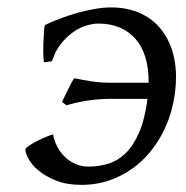

<svg xmlns="http://www.w3.org/2000/svg" viewBox="-20 -489 506 523"><path d="M457 -239.3Q450.2 -183.6 428 -137Q405.8 -90.3 372.1 -56.6Q338.4 -22.9 294.9 -4.2Q251.5 14.6 202.1 14.6Q161.6 14.6 132.3 2.7Q103 -9.3 84.2 -25.1Q65.4 -41 57.1 -57.6Q49.3 -72.3 49.3 -80.6V-82.5Q49.8 -85.9 58.8 -92Q67.9 -98.1 80.1 -104.5Q92.3 -110.8 105 -116Q117.7 -121.1 124.5 -123Q127.9 -104.5 136.5 -88.6Q145 -72.8 157.7 -60.8Q170.4 -48.8 186.5 -42Q202.6 -35.2 221.2 -35.2Q249.5 -35.2 275.4 -43.2Q301.3 -51.3 322.5 -72Q343.8 -92.8 359.1 -128.4Q374.5 -164.1 381.8 -219.7H279.3Q263.2 -219.7 246.6 -218.3Q230 -216.8 214.6 -214.4Q199.2 -211.9 185.5 -208.7Q171.9 -205.6 161.1 -202.1L148.9 -211.4Q149.9 -213.9 154.5 -223.1Q159.2 -232.4 164.3 -243.2Q169.4 -253.9 174.6 -263.4Q179.7 -272.9 182.1 -275.9Q203.6 -271.5 228.3 -267.6Q252.9 -263.7 277.3 -263.7H384.8Q385.3 -302.2 376.2 -332.3Q367.2 -362.3 349.4 -382.8Q331.5 -403.3 305.9 -414.1Q280.3 -424.8 248 -424.8Q233.9 -424.8 216.1 -419.7Q198.2 -414.6 180.4 -402.3Q162.6 -390.1 146.7 -370.6Q130.9 -351.1 121.6 -322.3L100.6 -319.3Q99.1 -319.8 98.6 -327.6Q98.1 -335.4 97.9 -346.4Q97.7 -357.4 98.1 -370.4Q98.6 -383.3 99.4 -394.5Q100.1 -405.8 100.6 -413.1Q101.6 -420.4 102.5 -420.9Q122.1 -430.2 144.8 -438.7Q167.5 -447.3 190.9 -453.9Q214.4 -460.4 238 -464.6Q261.7 -468.8 282.2 -468.8Q327.6 -468.8 362.8 -452.6Q397.9 -436.5 420.9 -406.5Q443.8 -376.5 453.6 -334.5Q459.5 -308.6 459.5 -279.3Q459.5 -260.3 457 -239.3Z"/></svg>

Font: Akkhara
Style: Italic
Weight: 400
Italic angle: -7°
Designer: J. Victor Gaultney
Version: Version 1.00 June 13, 2006, initial release